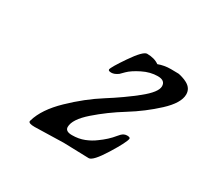

<svg xmlns="http://www.w3.org/2000/svg" viewBox="-99 -764 717 682"><g transform="rotate(30 259.5 -422.5)"><path d="M228 -213 110 -210Q85 -210 85 -219Q85 -221 86 -223Q101 -275 158 -330Q215 -385 274.5 -422.5Q334 -460 382 -498.5Q430 -537 430 -561Q430 -585 399.5 -585Q369 -585 338 -569.5Q307 -554 292 -539L277 -524Q262 -513 249.5 -513Q237 -513 237 -519Q238 -529 274 -581.5Q310 -634 326 -635Q357 -635 376 -621Q400 -630 427 -630Q454 -630 458.5 -629.5Q463 -629 474.5 -625.5Q486 -622 495 -617Q519 -604 519 -579Q519 -544 471 -499.5Q423 -455 365.5 -419.5Q308 -384 260 -342Q212 -300 212 -269Q212 -251 239.5 -251Q267 -251 289.5 -260Q312 -269 329 -282Q360 -304 380 -329L388 -338Q398 -348 410.5 -348Q423 -348 423 -342Q421 -326 385 -268Q349 -210 332 -210Z"/></g></svg>

Font: Condiment
Style: Regular
Weight: 400
Designer: Angel Koziupa, Alejandro Paul
Foundry: Angel Koziupa, Alejandro Paul
Version: Version 1.001